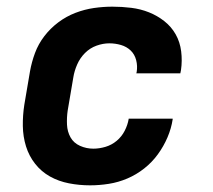

<svg xmlns="http://www.w3.org/2000/svg" viewBox="-20 -548 640 576"><path d="M250 8Q218 8 187 2Q156 -4 130 -18.5Q104 -33 85.5 -56.5Q67 -80 58 -109Q49 -138 48.5 -170Q48 -202 53 -234L70 -334Q75 -362 85 -389Q95 -416 113 -439.5Q131 -463 155 -481Q179 -499 206.5 -509.5Q234 -520 262 -524Q290 -528 317 -528Q346 -528 374 -524.5Q402 -521 427 -511Q452 -501 473 -484.5Q494 -468 507 -445Q520 -422 523.5 -394Q527 -366 523 -338L521 -328H389L390 -332Q393 -350 388.5 -367.5Q384 -385 372 -396.5Q360 -408 343 -413Q326 -418 308 -418Q289 -418 269.5 -411Q250 -404 235 -389Q220 -374 211.5 -354.5Q203 -335 200 -316L183 -216Q180 -195 181 -174Q182 -153 191.5 -136Q201 -119 220 -110.5Q239 -102 260 -102Q278 -102 296.5 -107.5Q315 -113 330 -125.5Q345 -138 354 -155.5Q363 -173 366 -191V-192H498V-190Q494 -163 482.5 -136Q471 -109 453.5 -85Q436 -61 412.5 -42.5Q389 -24 362 -12.5Q335 -1 306.5 3.5Q278 8 250 8Z"/></svg>

Font: Iosevka Aile Extrabold Oblique
Style: Regular
Weight: 800
Italic angle: -9°
Designer: Belleve Invis
Foundry: Belleve Invis
Version: Version 31.1.0; ttfautohint (v1.8.4)